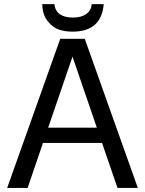

<svg xmlns="http://www.w3.org/2000/svg" viewBox="-20 -920 710 940"><path d="M187 -899.9H246.1Q253.9 -834 337.9 -834Q377.4 -834 401.9 -851.1Q426.3 -868.2 429.2 -899.9H487.8Q476.6 -765.1 335.9 -765.1Q299.3 -765.1 270 -774.4Q239.3 -784.2 213.9 -815.9Q187.5 -848.6 187 -899.9ZM15.1 0 274.9 -730H305.2H365.2H395L654.8 0H555.2L479.5 -220.2H190.4L115.2 0ZM335 -642.6 215.8 -294.9H454.1Z"/></svg>

Font: Miedinger*
Style: Book
Weight: 400
Version: Version 001.000